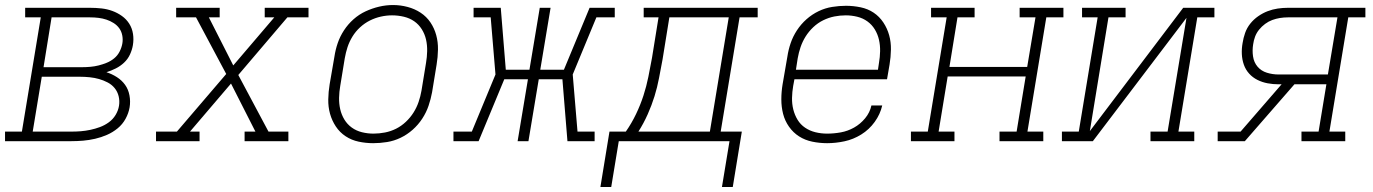

<svg xmlns="http://www.w3.org/2000/svg" viewBox="-35 -561 5455 763"><path d="M-15 0V-38H52L127 -492H65V-530H323Q346 -530 368.5 -527.5Q391 -525 411.5 -517.5Q432 -510 449.5 -497.5Q467 -485 478.5 -467Q490 -449 493.5 -426.5Q497 -404 493 -381Q490 -363 481.5 -344.5Q473 -326 458 -312Q443 -298 425 -289Q407 -280 388 -274Q410 -267 429.5 -254.5Q449 -242 462 -224Q475 -206 479.5 -182Q484 -158 480 -134Q476 -111 464 -89Q452 -67 432.5 -51Q413 -35 390 -25Q367 -15 343 -9.5Q319 -4 295.5 -2Q272 0 249 0ZM138 -294H292Q308 -294 324.5 -295.5Q341 -297 357 -301Q373 -305 389 -311.5Q405 -318 418.5 -329Q432 -340 440 -355.5Q448 -371 451 -387Q454 -403 451 -419.5Q448 -436 439 -448.5Q430 -461 416.5 -469.5Q403 -478 388 -483Q373 -488 356.5 -490Q340 -492 323 -492H170ZM95 -38H249Q268 -38 286.5 -39.5Q305 -41 324 -45Q343 -49 362 -56Q381 -63 397.5 -75Q414 -87 424.5 -104.5Q435 -122 438 -141Q441 -160 436.5 -178.5Q432 -197 420.5 -211Q409 -225 392.5 -233.5Q376 -242 358.5 -247Q341 -252 321.5 -254Q302 -256 283 -256H131Z M585 0V-38H668L864 -267L744 -492H665V-530H838V-492H795L892 -301L1055 -492H1017V-530H1191V-492H1107L912 -263L1032 -38H1111V0H937V-38H980L883 -229L720 -38H758V0Z M1448 8Q1419 8 1390.5 2Q1362 -4 1338.5 -19.5Q1315 -35 1299.5 -58.5Q1284 -82 1276.5 -109Q1269 -136 1269.5 -166Q1270 -196 1275 -226L1294 -336Q1298 -363 1307 -389.5Q1316 -416 1332 -440.5Q1348 -465 1370 -484.5Q1392 -504 1418 -516Q1444 -528 1471.5 -534.5Q1499 -541 1527 -541Q1556 -541 1584.5 -533.5Q1613 -526 1636.5 -510.5Q1660 -495 1675.5 -472Q1691 -449 1698.5 -421.5Q1706 -394 1705.5 -364Q1705 -334 1700 -304L1682 -194Q1677 -167 1668 -140.5Q1659 -114 1643 -89.5Q1627 -65 1605 -45.5Q1583 -26 1557 -13.5Q1531 -1 1503 3.5Q1475 8 1448 8ZM1449 -30Q1472 -30 1495 -34.5Q1518 -39 1539 -49.5Q1560 -60 1578 -77Q1596 -94 1608.5 -114Q1621 -134 1628.5 -156Q1636 -178 1640 -201L1658 -311Q1662 -334 1662.5 -358Q1663 -382 1658 -404Q1653 -426 1641 -445Q1629 -464 1611 -476.5Q1593 -489 1570 -494.5Q1547 -500 1523 -500Q1501 -500 1478.5 -495Q1456 -490 1435 -479.5Q1414 -469 1396 -452.5Q1378 -436 1365.5 -415.5Q1353 -395 1346 -373.5Q1339 -352 1335 -329L1317 -219Q1313 -196 1312.5 -172.5Q1312 -149 1317 -127Q1322 -105 1333.5 -86Q1345 -67 1363 -54Q1381 -41 1403.5 -35.5Q1426 -30 1449 -30Z M1767 0V-38H1840L1934 -265L1915 -492H1847V-530H1955L1975 -284H2069L2110 -530H2153L2112 -284H2206L2308 -530H2408V-492H2335L2241 -265L2260 -38H2328V0H2220L2200 -246H2106L2065 0H2022L2063 -246H1969L1867 0Z M2394 182H2351L2387 -38H2452Q2475 -71 2492.5 -107.5Q2510 -144 2522 -181Q2534 -218 2541.5 -255.5Q2549 -293 2556 -331L2582 -492H2523V-530H2976V-492H2904L2829 -38H2913L2877 182H2834L2864 0H2424ZM2786 -38 2861 -492H2625L2598 -325Q2591 -288 2584 -251Q2577 -214 2566 -178.5Q2555 -143 2539 -107Q2523 -71 2502 -38Z M3252 8Q3222 8 3193 2Q3164 -4 3140.5 -19Q3117 -34 3100.5 -57.5Q3084 -81 3077 -108.5Q3070 -136 3070 -166Q3070 -196 3075 -226L3094 -336Q3098 -363 3107 -389.5Q3116 -416 3132 -440.5Q3148 -465 3170 -484.5Q3192 -504 3218 -516.5Q3244 -529 3272 -533.5Q3300 -538 3327 -538Q3356 -538 3385 -532Q3414 -526 3437 -510.5Q3460 -495 3475.5 -471.5Q3491 -448 3498.5 -421Q3506 -394 3505.5 -364Q3505 -334 3500 -304L3490 -246H3122L3117 -219Q3113 -196 3112.5 -172Q3112 -148 3117.5 -126Q3123 -104 3134.5 -85Q3146 -66 3164.5 -53.5Q3183 -41 3205.5 -35.5Q3228 -30 3252 -30Q3279 -30 3306.5 -35Q3334 -40 3359 -54Q3384 -68 3403 -91Q3422 -114 3428 -142H3471Q3463 -107 3441 -76.5Q3419 -46 3387.5 -26.5Q3356 -7 3321 0.5Q3286 8 3252 8ZM3454 -284 3458 -311Q3462 -334 3462.5 -357.5Q3463 -381 3458 -403Q3453 -425 3441.5 -444Q3430 -463 3412 -476Q3394 -489 3371.5 -494.5Q3349 -500 3326 -500Q3303 -500 3280.5 -495.5Q3258 -491 3236.5 -480.5Q3215 -470 3197 -453Q3179 -436 3166.5 -416Q3154 -396 3146.5 -374Q3139 -352 3135 -329L3128 -284Z M3585 0V-38H3652L3727 -492H3665V-530H3838V-492H3770L3738 -295H4047L4080 -492H4017V-530H4191V-492H4123L4048 -38H4111V0H3937V-38H4005L4041 -257H3731L3695 -38H3758V0Z M4185 0V-38H4252L4327 -492H4265V-530H4438V-492H4370L4296 -40L4667 -530H4791V-492H4723L4648 -38H4711V0H4537V-38H4605L4680 -490L4308 0Z M4804 0V-38H4895L5058 -226H5046Q5024 -226 5002.5 -230Q4981 -234 4962 -243.5Q4943 -253 4929 -268.5Q4915 -284 4908 -304Q4901 -324 4900 -346Q4899 -368 4903 -390Q4906 -410 4913 -430Q4920 -450 4933.5 -467Q4947 -484 4965 -496.5Q4983 -509 5002.5 -516.5Q5022 -524 5042.5 -527Q5063 -530 5083 -530H5391V-492H5323L5248 -38H5311V0H5137V-38H5205L5236 -226H5109L4912 0ZM5046 -265H5242L5280 -492H5083Q5067 -492 5051.5 -489.5Q5036 -487 5021 -481.5Q5006 -476 4992.5 -466Q4979 -456 4968.5 -443Q4958 -430 4952.5 -415Q4947 -400 4945 -385Q4941 -361 4944.5 -337Q4948 -313 4962.5 -296Q4977 -279 4999.5 -272Q5022 -265 5046 -265Z"/></svg>

Font: Iosevka Slab XLtExObl
Style: Regular
Weight: 200
Width: 7
Italic angle: -9°
Monospace: yes
Designer: Belleve Invis
Foundry: Belleve Invis
Version: Version 11.1.1; ttfautohint (v1.8.3)